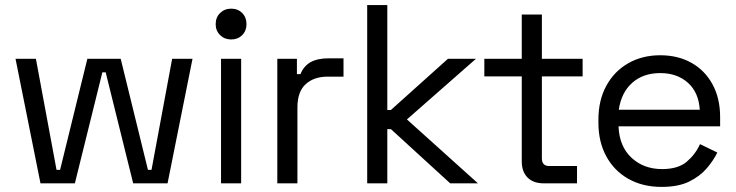

<svg xmlns="http://www.w3.org/2000/svg" viewBox="-20 -720 2891 754"><path d="M139 0 41 -489H121L202 -53H216L323 -489H454L561 -53H575L656 -489H736L638 0H503L395 -436H382L274 0Z M848 0V-489H927V0ZM827 -625Q827 -652 844.5 -669Q862 -686 888 -686Q914 -686 931 -669Q948 -652 948 -625Q948 -599 931 -582Q914 -565 888 -565Q862 -565 844.5 -582Q827 -599 827 -625Z M1069 0V-489H1146V-429H1160Q1173 -461 1200 -476Q1227 -491 1271 -491H1329V-419H1266Q1213 -419 1180.5 -389.5Q1148 -360 1148 -298V0Z M1422 0V-700H1501V-288H1515L1739 -489H1849L1578 -251L1857 0H1748L1515 -213H1501V0Z M2116 0Q2074 0 2051.5 -23Q2029 -46 2029 -86V-420H1882V-489H2029V-663H2108V-489H2268V-420H2108V-98Q2108 -68 2137 -68H2246V0Z M2330 -238V-250Q2330 -326 2361 -383Q2392 -440 2447 -471.5Q2502 -503 2573 -503Q2642 -503 2695 -473.5Q2748 -444 2778 -389Q2808 -334 2808 -260V-224H2409Q2412 -145 2460 -100.5Q2508 -56 2580 -56Q2643 -56 2677 -85Q2711 -114 2729 -154L2797 -121Q2782 -90 2755.5 -59Q2729 -28 2686.5 -7Q2644 14 2578 14Q2504 14 2448 -17.5Q2392 -49 2361 -106Q2330 -163 2330 -238ZM2728 -289Q2724 -357 2681.5 -395Q2639 -433 2573 -433Q2506 -433 2463 -395Q2420 -357 2410 -289Z"/></svg>

Font: Space Grotesk Frontify
Style: Regular
Weight: 400
Designer: Florian Karsten
Version: Version 2.000